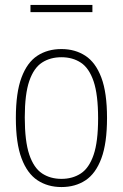

<svg xmlns="http://www.w3.org/2000/svg" viewBox="-20 -746 496 775"><path d="M228 9Q173 9 131.5 -18.2Q90 -45.5 67 -106.8Q44 -168 44 -270Q44 -372 66.8 -433Q89.5 -494 130.8 -521Q172 -548 228 -548Q283 -548 324.5 -521Q366 -494 389 -433Q412 -372 412 -270Q412 -168 389.2 -106.8Q366.5 -45.5 325.2 -18.2Q284 9 228 9ZM228 -24Q273 -24 306.2 -45.8Q339.5 -67.5 357.8 -120.8Q376 -174 376 -268Q376 -364 357.8 -417.8Q339.5 -471.5 306.2 -493.2Q273 -515 228 -515Q183 -515 149.8 -493.5Q116.5 -472 98.2 -419Q80 -366 80 -272Q80 -176 98.2 -122Q116.5 -68 149.8 -46Q183 -24 228 -24ZM103 -697V-726H353V-697Z"/></svg>

Font: Encode Sans Condensed Thin
Style: Regular
Weight: 100
Width: 3
Designer: Multiple Designers
Foundry: Impallari Type
Version: Version 3.000; ttfautohint (v1.8.3) -l 8 -r 50 -G 200 -x 14 